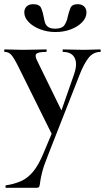

<svg xmlns="http://www.w3.org/2000/svg" viewBox="-38 -622 501 917"><path d="M170 109 222 -15 220 40 50 -303Q28 -347 15.5 -360.5Q3 -374 -15 -374Q-18 -374 -18 -380Q-18 -386 -15 -386Q5 -386 27.5 -385Q50 -384 70 -384Q106 -384 133 -385Q160 -386 182 -386Q185 -386 185 -380Q185 -374 182 -374Q147 -374 137 -366Q127 -358 138 -335L265 -75L228 -16L316 -268Q333 -317 318.5 -345.5Q304 -374 263 -374Q261 -374 261 -380Q261 -386 263 -386Q287 -386 308.5 -385Q330 -384 364 -384Q388 -384 403.5 -385Q419 -386 441 -386Q443 -386 443 -380Q443 -374 441 -374Q407 -374 384.5 -345Q362 -316 343 -267L191 120Q170 172 162.5 203.5Q155 235 153.5 250Q152 265 149 270Q146 275 135 275H-9Q-12 275 -12 269Q-12 263 -9 263Q31 257 62.5 243Q94 229 120 198Q146 167 170 109ZM226 -485Q259 -485 270.5 -503Q282 -521 286 -544Q291 -566 298.5 -584Q306 -602 333 -602Q353 -602 364 -591Q375 -580 375 -563Q375 -537 354 -515.5Q333 -494 299.5 -481.5Q266 -469 227 -469Q188 -469 154 -482Q120 -495 99 -516.5Q78 -538 78 -563Q78 -580 89 -591Q100 -602 121 -602Q151 -602 159 -582.5Q167 -563 171 -540Q173 -527 177 -514Q181 -501 192.5 -493Q204 -485 226 -485Z"/></svg>

Font: Cormorant Garamond Light
Style: Regular
Weight: 300
Designer: Christian Thalmann (Catharsis Fonts)
Foundry: Catharsis Fonts
Version: Version 4.001